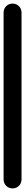

<svg xmlns="http://www.w3.org/2000/svg" viewBox="-20 -1050 140 1070"><path d="M0 -50H100V-980H0ZM50 -100Q29 -100 14.5 -85.5Q0 -71 0 -50Q0 -29 14.5 -14.5Q29 0 50 0Q71 0 85.5 -14.5Q100 -29 100 -50Q100 -71 85.5 -85.5Q71 -100 50 -100ZM50 -1030Q29 -1030 14.5 -1015.5Q0 -1001 0 -980Q0 -959 14.5 -944.5Q29 -930 50 -930Q71 -930 85.5 -944.5Q100 -959 100 -980Q100 -1001 85.5 -1015.5Q71 -1030 50 -1030Z"/></svg>

Font: Wavefont SemiBold
Style: Regular
Weight: 600
Version: Version 3.004;gftools[0.9.33]